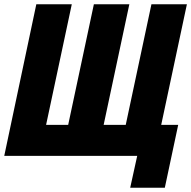

<svg xmlns="http://www.w3.org/2000/svg" viewBox="-25 -734 900 904"><path d="M588 150H751L814 -146H734L855 -714H688L567 -146H463L584 -714H417L296 -146H192L313 -714H146L-5 0H621Z"/></svg>

Font: Noto Sans ExtraCondensed Black
Style: Italic
Weight: 900
Width: 2
Italic angle: -12°
Designer: Monotype Design Team
Foundry: Monotype Imaging Inc.
Version: Version 2.013